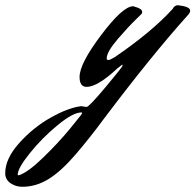

<svg xmlns="http://www.w3.org/2000/svg" viewBox="-303 -343 749 736"><path d="M379 -323Q426 -318 426 -302Q426 -295 418 -286Q277 -129 94 114Q41 186 -14 250Q-69 314 -117 343.5Q-165 373 -217 373Q-243 373 -263 359Q-283 345 -283 321Q-283 265 -229 205Q-175 145 -108 107.5Q-41 70 8 64L29 67Q39 66 102.5 -10Q166 -86 166.5 -90.5Q167 -95 165 -95L146 -80Q71 -10 29 -10Q2 -10 2 -48Q2 -99 85 -209Q168 -319 207 -319Q210 -319 214 -317Q242 -310 242 -297Q242 -292 239.5 -289.5Q237 -287 219.5 -270Q202 -253 185 -234.5Q168 -216 149 -194Q106 -144 106 -119Q106 -113 112.5 -113Q119 -113 137 -124Q279 -221 359 -309Q366 -323 379 -323ZM-231 329Q-196 318 -137 260.5Q-78 203 -36 152L6 100Q12 92 12 90Q12 88 9 88Q-23 88 -82.5 137Q-142 186 -188.5 244Q-235 302 -235 326Q-235 329 -231 329Z"/></svg>

Font: Mr Dafoe
Style: Regular
Weight: 400
Designer: Alejandro Paul
Foundry: Alejandro Paul
Version: Version 1.000